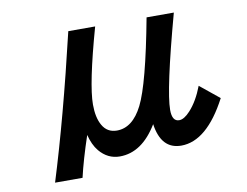

<svg xmlns="http://www.w3.org/2000/svg" viewBox="-75 -670 1150 894"><g transform="rotate(-10 500.0 -223.0)"><path d="M116.2 119.1Q206.5 -170.9 299.3 -564.9H426.3Q353 -303.7 353 -208.5Q353 -146.5 374 -109.9Q396.5 -69.8 442.4 -69.8Q516.6 -69.8 564 -163.6Q612.3 -259.3 669.4 -564.9H798.3Q702.6 -213.9 702.6 -121.1Q702.6 -66.9 736.3 -66.9Q759.8 -66.9 788.6 -98.6Q826.2 -139.2 853 -209L944.3 -134.8Q846.7 51.3 725.6 51.3Q630.4 51.3 613.3 -69.8Q540 51.3 435.1 51.3Q377.9 51.3 338.4 3.9Q314 -25.9 302.2 -73.7Q265.1 36.6 246.1 119.1Z"/></g></svg>

Font: BIZ UDPGothic
Style: Bold
Weight: 700
Designer: TypeBank Co., Ltd.
Foundry: Morisawa Inc.
Version: Version 1.051